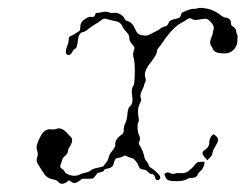

<svg xmlns="http://www.w3.org/2000/svg" viewBox="-20 -446 612 478"><path d="M478 -43Q488 -44 489 -42.5Q490 -41 487 -32Q484 -24 479 -20Q474 -16 472 -11Q469 -3 456 -3Q450 -3 444.5 0.5Q439 4 424 5Q407 5 401.5 3.5Q396 2 393 -3Q386 -14 394 -16Q398 -18 404 -15Q410 -12 416 -14Q422 -16 430 -15Q438 -14 446 -18Q459 -27 467 -38Q471 -43 478 -43ZM508 -109Q511 -112 512.5 -111.5Q514 -111 518 -107Q524 -102 523 -96.5Q522 -91 515.5 -80.5Q509 -70 509 -65Q509 -60 502 -53L496 -47L490 -54Q479 -66 489 -72Q501 -80 501 -90Q501 -102 508 -109ZM471 -425Q477 -428 495.5 -424.5Q514 -421 531 -407Q536 -403 543 -402Q555 -400 555 -388Q555 -382 560 -380Q568 -374 568 -368Q568 -365 570 -360.5Q572 -356 571.5 -354.5Q571 -353 571 -343Q570 -327 555 -317Q548 -313 538.5 -313Q529 -313 521 -315Q513 -317 510.5 -323Q508 -329 505 -333Q501 -340 506 -352Q510 -361 510 -364.5Q510 -368 512 -374Q514 -380 506.5 -389Q499 -398 494.5 -399Q490 -400 477 -397.5Q464 -395 459 -398Q453 -403 446 -398Q441 -394 433 -390Q410 -378 386 -342Q380 -333 375.5 -328Q371 -323 371 -319Q371 -311 357 -293Q343 -276 341 -264Q340 -258 342 -252Q344 -246 341.5 -241.5Q339 -237 339 -234.5Q339 -232 333 -220Q327 -207 331 -201Q333 -198 328 -188Q321 -174 325 -153Q327 -145 324 -141Q322 -138 322.5 -126.5Q323 -115 326 -110Q331 -100 326 -92Q325 -89 327 -85Q336 -72 340 -53Q341 -49 344.5 -45Q348 -41 350 -35.5Q352 -30 355.5 -28.5Q359 -27 369 -18Q379 -9 379 -4.5Q379 0 375 2Q368 5 366 -5Q364 -13 356 -13Q353 -13 348 -18.5Q343 -24 336 -24Q328 -24 325 -33Q323 -39 318 -45Q313 -51 309 -52Q305 -53 298 -56L291 -59L285 -56Q279 -53 274 -53Q266 -53 263 -39Q261 -28 246 -26Q240 -25 239 -22Q239 -20 233.5 -18Q228 -16 224 -16Q223 -16 218 -9Q215 -5 213.5 -3.5Q212 -2 210 -1.5Q208 -1 204 -1Q194 -1 188 -1Q182 -1 182 0.5Q182 2 175 6Q168 10 165.5 10Q163 10 158 7L152 3L145 8Q134 15 126 8Q121 2 114 1Q101 -1 93 -9Q86 -18 73 -40Q70 -47 72 -52Q76 -63 72 -73Q68 -82 80 -105Q86 -117 93 -121Q100 -125 107 -124Q114 -123 120 -125Q131 -130 144 -118Q152 -109 156 -105.5Q160 -102 159.5 -95.5Q159 -89 154 -81.5Q149 -74 149 -69Q149 -64 142.5 -58.5Q136 -53 135 -48.5Q134 -44 132 -39Q127 -30 134 -26Q139 -23 141 -19Q144 -12 159 -9Q169 -7 177.5 -11Q186 -15 194 -16.5Q202 -18 206.5 -22Q211 -26 224 -28.5Q237 -31 238 -33Q239 -35 244 -41Q249 -47 250.5 -54Q252 -61 256 -66Q267 -79 267 -85Q266 -98 279 -108Q286 -113 287 -115Q288 -117 288 -123Q288 -131 292 -139.5Q296 -148 297 -160Q298 -177 304 -182Q312 -188 309 -208Q306 -226 312 -232Q315 -236 315.5 -263Q316 -290 313 -301Q310 -310 312.5 -318Q315 -326 315 -327.5Q315 -329 308.5 -336.5Q302 -344 302 -351.5Q302 -359 296 -365Q290 -371 287 -376Q281 -391 269 -393Q263 -394 252 -397Q242 -400 239 -399.5Q236 -399 231 -395Q225 -390 217.5 -386Q210 -382 201 -374.5Q192 -367 186 -366Q176 -364 174 -346Q172 -325 166 -324Q163 -323 160 -317Q155 -306 147 -310Q141 -314 147 -331Q151 -340 151 -347Q151 -352 152.5 -354Q154 -356 160 -358Q164 -360 169 -363.5Q174 -367 177 -368.5Q180 -370 180 -379.5Q180 -389 187 -395Q200 -406 208 -404Q215 -402 217 -410Q218 -414 222 -414Q226 -414 235.5 -416Q245 -418 250.5 -415.5Q256 -413 264 -414Q272 -415 279.5 -410.5Q287 -406 289.5 -400.5Q292 -395 296 -394Q308 -391 314 -379Q319 -367 323 -363Q327 -359 336 -358Q339 -357 343.5 -357.5Q348 -358 351.5 -359.5Q355 -361 366 -367Q375 -371 379.5 -375Q384 -379 390 -380Q396 -381 399 -387Q401 -393 404.5 -395Q408 -397 417 -399Q428 -401 429.5 -405.5Q431 -410 432 -413Q433 -415 444 -419.5Q455 -424 461 -424Q468 -424 471 -425Z"/></svg>

Font: TT2020 Style D
Style: Italic
Weight: 400
Italic angle: -15°
Version: Version 0.2.000